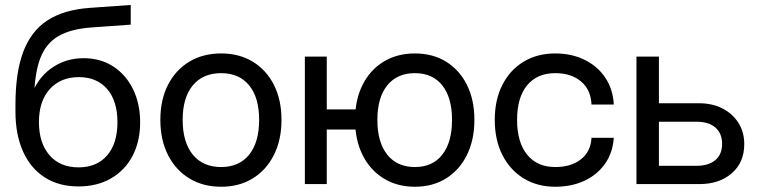

<svg xmlns="http://www.w3.org/2000/svg" viewBox="-20 -722 2978 753"><path d="M40.6 -311.9Q40.6 -437.6 71.2 -518.8Q101.7 -600 166.2 -642.1Q230.7 -684.1 333.1 -691.2L492.7 -702.5V-625.3L339.9 -614.4Q258.5 -608.8 209.4 -580.5Q160.4 -552.3 138.1 -493.8Q115.7 -435.3 113.7 -338L100.1 -339.2Q123.2 -411.9 179.2 -452.8Q235.1 -493.8 308 -493.8Q374.1 -493.8 424.1 -461.4Q474 -429 501.8 -372.1Q529.6 -315.3 529.6 -242.4Q529.6 -166.5 499.5 -109.9Q469.4 -53.3 414.9 -22Q360.4 9.2 287.6 9.2Q210.4 9.2 154.9 -26.6Q99.5 -62.4 70.1 -128.4Q40.6 -194.4 40.6 -284.5ZM288.4 -65.6Q359.1 -65.6 399.9 -112.3Q440.6 -159 440.6 -242.9Q440.6 -325.9 400.4 -372.7Q360.1 -419.5 289.2 -419.5Q217.6 -419.5 175.2 -372.5Q132.7 -325.5 132.7 -243Q132.7 -161.5 173.9 -113.6Q215.1 -65.6 288.4 -65.6Z M608.9 -251.9Q608.9 -173.3 638.8 -114.2Q668.8 -55.1 722.4 -22.4Q776.1 10.4 847.2 10.4Q918.2 10.4 971.4 -22.4Q1024.5 -55.1 1054.2 -114.2Q1084 -173.3 1084 -252Q1084 -330.7 1054.2 -389.2Q1024.5 -447.7 971.4 -480.1Q918.2 -512.4 847.2 -512.4Q776.1 -512.4 722.5 -480.1Q668.8 -447.8 638.8 -389.2Q608.9 -330.6 608.9 -251.9ZM996.3 -252Q996.3 -164.1 957.2 -115.5Q918.1 -66.9 847.2 -66.9Q775.9 -66.9 736.1 -115.5Q696.4 -164.1 696.4 -252Q696.4 -339.2 736.1 -387.1Q775.9 -435.1 847.2 -435.1Q918.1 -435.1 957.2 -387.1Q996.3 -339.2 996.3 -252Z M1399.4 -214.1V-292.9H1261.5V-500H1175.6V0H1261.5V-214.1ZM1372.5 -251.9Q1372.5 -173.3 1401.9 -114.2Q1431.4 -55.1 1484.3 -22.4Q1537.2 10.4 1607.2 10.4Q1677.2 10.4 1729.6 -22.4Q1782 -55.1 1811.2 -114.2Q1840.5 -173.3 1840.5 -252Q1840.5 -330.7 1811.2 -389.2Q1782 -447.7 1729.6 -480.1Q1677.2 -512.4 1607.2 -512.4Q1537.2 -512.4 1484.3 -480.1Q1431.4 -447.8 1402 -389.2Q1372.5 -330.6 1372.5 -251.9ZM1752.8 -252Q1752.8 -164.1 1714.7 -115.5Q1676.6 -66.9 1607.2 -66.9Q1537.4 -66.9 1498.7 -115.5Q1460 -164.1 1460 -252Q1460 -339.2 1498.7 -387.1Q1537.4 -435.1 1607.2 -435.1Q1676.6 -435.1 1714.7 -387.1Q1752.8 -339.2 1752.8 -252Z M1920.4 -252Q1920.4 -173.3 1950.3 -114.2Q1980.3 -55.1 2033.7 -22.4Q2087.1 10.4 2157.7 10.4Q2221.5 10.4 2271.6 -12.9Q2321.7 -36.1 2352.4 -79.1Q2383 -122 2387.2 -181.5H2299.8Q2296.8 -127.1 2258.1 -97Q2219.5 -66.9 2157.7 -66.9Q2086.7 -66.9 2047.3 -115.5Q2007.9 -164.1 2007.9 -252Q2007.9 -339.3 2047.1 -387.2Q2086.4 -435.1 2157.7 -435.1Q2220 -435.1 2258.7 -402.6Q2297.4 -370.1 2299.8 -311.9H2387.2Q2383.9 -373.1 2353.4 -418Q2323 -462.9 2272.3 -487.6Q2221.6 -512.4 2157.7 -512.4Q2087 -512.4 2033.6 -480.1Q1980.1 -447.7 1950.3 -389.2Q1920.4 -330.6 1920.4 -252Z M2710.3 -71.7H2564.2V-244.6H2711.7Q2759.5 -244.6 2785.8 -221.7Q2812 -198.8 2812 -157.7Q2812 -116.4 2785.4 -94.1Q2758.8 -71.7 2710.3 -71.7ZM2721.1 -317.1H2564.2V-500H2476.1V0H2722.4Q2801.1 0 2850 -42.5Q2898.9 -85 2898.9 -156.9Q2898.9 -203.9 2876.1 -240.1Q2853.3 -276.2 2813.4 -296.7Q2773.4 -317.1 2721.1 -317.1Z"/></svg>

Font: Overused Grotesk Light
Style: Regular
Weight: 300
Designer: RandomMaerks
Version: Version 0.005